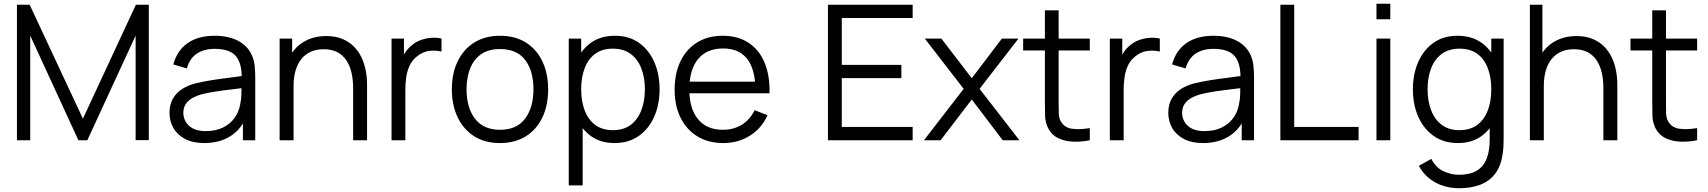

<svg xmlns="http://www.w3.org/2000/svg" viewBox="-20 -745 9072 1020"><path d="M70 0V-720H137.5L420.5 -114.5L702 -720H770.5V-0.5H700.5V-556L444 0H396.5L140.5 -556V0Z M1065 15Q1004 15 962.8 -7Q921.5 -29 901 -65.5Q880.5 -102 880.5 -145Q880.5 -189 898.2 -220.2Q916 -251.5 946.8 -271.5Q977.5 -291.5 1018 -302Q1059 -312 1108.8 -319.8Q1158.5 -327.5 1206.2 -333.2Q1254 -339 1290 -344.5L1264 -328.5Q1265.5 -408.5 1233 -447Q1200.5 -485.5 1120 -485.5Q1064.5 -485.5 1026.2 -460.5Q988 -435.5 972.5 -381.5L901 -402.5Q919.5 -475 975.5 -515Q1031.5 -555 1121 -555Q1195 -555 1246.8 -527.2Q1298.5 -499.5 1320 -447Q1330 -423.5 1333 -394.5Q1336 -365.5 1336 -335.5V0H1270.5V-135.5L1289.5 -127.5Q1262 -58 1204 -21.5Q1146 15 1065 15ZM1073.5 -48.5Q1125 -48.5 1163.5 -67Q1202 -85.5 1225.5 -117.8Q1249 -150 1256 -190.5Q1262 -216.5 1262.5 -247.8Q1263 -279 1263 -294.5L1291 -280Q1253.5 -275 1209.8 -270Q1166 -265 1123.8 -258.5Q1081.5 -252 1047.5 -243Q1024.5 -236.5 1003 -224.8Q981.5 -213 967.8 -193.5Q954 -174 954 -145Q954 -121.5 965.8 -99.5Q977.5 -77.5 1003.8 -63Q1030 -48.5 1073.5 -48.5Z M1856 0V-275.5Q1856 -320.5 1847.5 -358.2Q1839 -396 1820.2 -424.2Q1801.5 -452.5 1771.8 -468Q1742 -483.5 1699.5 -483.5Q1660.5 -483.5 1630.8 -470Q1601 -456.5 1580.8 -431.2Q1560.5 -406 1550 -370Q1539.5 -334 1539.5 -288L1487.5 -299.5Q1487.5 -382.5 1516.5 -439Q1545.5 -495.5 1596.5 -524.5Q1647.5 -553.5 1713.5 -553.5Q1762 -553.5 1798.2 -538.5Q1834.5 -523.5 1859.8 -498Q1885 -472.5 1900.5 -439.8Q1916 -407 1923 -370.2Q1930 -333.5 1930 -297V0ZM1465.5 0V-540H1532V-407H1539.5V0Z M2060 0V-540H2126V-410L2113 -427Q2122 -451 2136.5 -471.2Q2151 -491.5 2168 -504.5Q2189 -523 2217 -532.8Q2245 -542.5 2273.5 -544.2Q2302 -546 2325.5 -540V-471Q2296 -478.5 2261 -474.5Q2226 -470.5 2196.5 -446.5Q2169.5 -425.5 2156 -396.2Q2142.5 -367 2138 -334.2Q2133.5 -301.5 2133.5 -269.5V0Z M2636 15Q2555.5 15 2498.5 -21.5Q2441.5 -58 2411 -122.5Q2380.5 -187 2380.5 -270.5Q2380.5 -355.5 2411.5 -419.5Q2442.5 -483.5 2499.8 -519.2Q2557 -555 2636 -555Q2717 -555 2774.2 -518.8Q2831.5 -482.5 2861.8 -418.2Q2892 -354 2892 -270.5Q2892 -185.5 2861.5 -121.2Q2831 -57 2773.5 -21Q2716 15 2636 15ZM2636 -55.5Q2726 -55.5 2770 -115.2Q2814 -175 2814 -270.5Q2814 -368.5 2769.8 -426.5Q2725.5 -484.5 2636 -484.5Q2575.5 -484.5 2536.2 -457.2Q2497 -430 2477.8 -381.8Q2458.5 -333.5 2458.5 -270.5Q2458.5 -173 2503.5 -114.2Q2548.5 -55.5 2636 -55.5Z M3244.5 15Q3170 15 3118.5 -22.8Q3067 -60.5 3040.5 -125.2Q3014 -190 3014 -270.5Q3014 -352.5 3040.8 -416.8Q3067.5 -481 3119.5 -518Q3171.5 -555 3247.5 -555Q3321.5 -555 3374.5 -517.5Q3427.5 -480 3455.8 -415.5Q3484 -351 3484 -270.5Q3484 -189.5 3455.5 -125Q3427 -60.5 3373.5 -22.8Q3320 15 3244.5 15ZM3001.5 240V-540H3067.5V-133.5H3075.5V240ZM3237 -53.5Q3293.5 -53.5 3331 -82Q3368.5 -110.5 3387.2 -159.8Q3406 -209 3406 -270.5Q3406 -331.5 3387.5 -380.5Q3369 -429.5 3331.2 -458Q3293.5 -486.5 3235.5 -486.5Q3179 -486.5 3141.8 -459Q3104.5 -431.5 3086 -382.8Q3067.5 -334 3067.5 -270.5Q3067.5 -208 3086 -158.8Q3104.5 -109.5 3142 -81.5Q3179.5 -53.5 3237 -53.5Z M3822.5 15Q3743.5 15 3685.8 -20Q3628 -55 3596 -118.5Q3564 -182 3564 -267.5Q3564 -356 3595.5 -420.5Q3627 -485 3684.2 -520Q3741.5 -555 3819.5 -555Q3899.5 -555 3956 -518.2Q4012.5 -481.5 4041.5 -413Q4070.5 -344.5 4068 -249.5H3993V-275.5Q3991 -380.5 3947.8 -434Q3904.5 -487.5 3821.5 -487.5Q3734.5 -487.5 3688.2 -431Q3642 -374.5 3642 -270Q3642 -168 3688.2 -111.8Q3734.5 -55.5 3819.5 -55.5Q3877.5 -55.5 3920.8 -82.2Q3964 -109 3989 -159.5L4057.5 -133Q4025.5 -62.5 3963.2 -23.8Q3901 15 3822.5 15ZM3616 -249.5V-311H4028.5V-249.5Z M4378.5 0V-720H4828.5V-649.5H4452V-400.5H4768.5V-330H4452V-70.5H4828.5V0Z M4888.5 0 5099.5 -273 4893 -540H4981L5142.5 -329.5L5302.5 -540H5390.5L5184 -273L5395.5 0H5307L5142.5 -216.5L4977 0Z M5769.5 0Q5724 9.5 5679.8 7.5Q5635.5 5.5 5600.8 -11.5Q5566 -28.5 5548 -64.5Q5533.5 -94.5 5532.2 -125.2Q5531 -156 5531 -195.5V-690H5604V-198.5Q5604 -164.5 5604.8 -141.8Q5605.5 -119 5615 -101.5Q5633 -68 5672.2 -61.5Q5711.5 -55 5769.5 -64.5ZM5415.5 -477V-540H5769.5V-477Z M5876 0V-540H5942V-410L5929 -427Q5938 -451 5952.5 -471.2Q5967 -491.5 5984 -504.5Q6005 -523 6033 -532.8Q6061 -542.5 6089.5 -544.2Q6118 -546 6141.5 -540V-471Q6112 -478.5 6077 -474.5Q6042 -470.5 6012.5 -446.5Q5985.5 -425.5 5972 -396.2Q5958.5 -367 5954 -334.2Q5949.5 -301.5 5949.5 -269.5V0Z M6371 15Q6310 15 6268.8 -7Q6227.5 -29 6207 -65.5Q6186.5 -102 6186.5 -145Q6186.5 -189 6204.2 -220.2Q6222 -251.5 6252.8 -271.5Q6283.5 -291.5 6324 -302Q6365 -312 6414.8 -319.8Q6464.5 -327.5 6512.2 -333.2Q6560 -339 6596 -344.5L6570 -328.5Q6571.5 -408.5 6539 -447Q6506.5 -485.5 6426 -485.5Q6370.5 -485.5 6332.2 -460.5Q6294 -435.5 6278.5 -381.5L6207 -402.5Q6225.5 -475 6281.5 -515Q6337.5 -555 6427 -555Q6501 -555 6552.8 -527.2Q6604.5 -499.5 6626 -447Q6636 -423.5 6639 -394.5Q6642 -365.5 6642 -335.5V0H6576.5V-135.5L6595.5 -127.5Q6568 -58 6510 -21.5Q6452 15 6371 15ZM6379.5 -48.5Q6431 -48.5 6469.5 -67Q6508 -85.5 6531.5 -117.8Q6555 -150 6562 -190.5Q6568 -216.5 6568.5 -247.8Q6569 -279 6569 -294.5L6597 -280Q6559.5 -275 6515.8 -270Q6472 -265 6429.8 -258.5Q6387.5 -252 6353.5 -243Q6330.5 -236.5 6309 -224.8Q6287.5 -213 6273.8 -193.5Q6260 -174 6260 -145Q6260 -121.5 6271.8 -99.5Q6283.5 -77.5 6309.8 -63Q6336 -48.5 6379.5 -48.5Z M6782 0V-720H6855.5V-70.5H7197.5V0Z M7292.5 -642.5V-725H7366V-642.5ZM7292.5 0V-540H7366V0Z M7730.5 255Q7689 255 7648.8 242.8Q7608.5 230.5 7574.5 204.2Q7540.5 178 7517.5 136L7584 99Q7606.5 144 7647.2 163.8Q7688 183.5 7730.5 183.5Q7789 183.5 7825.2 161.8Q7861.5 140 7878 97.5Q7894.5 55 7894 -8.5V-152.5H7902.5V-540H7968V-7.5Q7968 15.5 7966.8 36.8Q7965.5 58 7962 78.5Q7952.5 139 7922.8 178Q7893 217 7844.8 236Q7796.5 255 7730.5 255ZM7725.5 15Q7650 15 7596.5 -22.8Q7543 -60.5 7514.5 -125Q7486 -189.5 7486 -270.5Q7486 -351 7514.2 -415.5Q7542.5 -480 7595.5 -517.5Q7648.5 -555 7722.5 -555Q7798.5 -555 7850.5 -518Q7902.5 -481 7929.2 -416.8Q7956 -352.5 7956 -270.5Q7956 -190 7929.5 -125.2Q7903 -60.5 7851.5 -22.8Q7800 15 7725.5 15ZM7733 -53.5Q7790.5 -53.5 7828 -81.5Q7865.5 -109.5 7884 -158.8Q7902.5 -208 7902.5 -270.5Q7902.5 -334 7884 -382.8Q7865.5 -431.5 7828.2 -459Q7791 -486.5 7734.5 -486.5Q7676.5 -486.5 7638.5 -458Q7600.5 -429.5 7582.2 -380.5Q7564 -331.5 7564 -270.5Q7564 -209 7582.8 -159.8Q7601.5 -110.5 7639 -82Q7676.5 -53.5 7733 -53.5Z M8498 0V-275.5Q8498 -320.5 8489.5 -358.2Q8481 -396 8462.2 -424.2Q8443.5 -452.5 8413.8 -468Q8384 -483.5 8341.5 -483.5Q8302.5 -483.5 8272.8 -470Q8243 -456.5 8222.8 -431.2Q8202.5 -406 8192 -370Q8181.5 -334 8181.5 -288L8129.5 -299.5Q8129.5 -382.5 8158.5 -439Q8187.5 -495.5 8238.5 -524.5Q8289.5 -553.5 8355.5 -553.5Q8404 -553.5 8440.2 -538.5Q8476.5 -523.5 8501.8 -498Q8527 -472.5 8542.5 -439.8Q8558 -407 8565 -370.2Q8572 -333.5 8572 -297V0ZM8107.5 0V-720H8174V-313.5H8181.5V0Z M8996 0Q8950.5 9.5 8906.2 7.5Q8862 5.5 8827.2 -11.5Q8792.5 -28.5 8774.5 -64.5Q8760 -94.5 8758.8 -125.2Q8757.5 -156 8757.5 -195.5V-690H8830.5V-198.5Q8830.5 -164.5 8831.2 -141.8Q8832 -119 8841.5 -101.5Q8859.5 -68 8898.8 -61.5Q8938 -55 8996 -64.5ZM8642 -477V-540H8996V-477Z"/></svg>

Font: Manrope ExtraLight
Style: Regular
Weight: 400
Version: Version 4.504